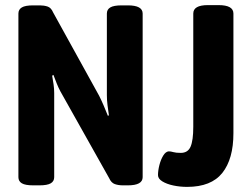

<svg xmlns="http://www.w3.org/2000/svg" viewBox="-20 -723 985 751"><path d="M110 2Q79 2 65.5 -6Q52 -14 52 -30V-670Q52 -686 65.5 -694Q79 -702 110 -702H136Q152 -702 166 -697.5Q180 -693 188 -674L368 -348Q378 -328 386 -309Q394 -290 402 -270L406 -272Q403 -292 400.5 -312Q398 -332 398 -351V-670Q398 -686 411.5 -694Q425 -702 456 -702H480Q538 -702 538 -670V-30Q538 2 480 2H461Q443 2 429 -3Q415 -8 407 -26L216 -366Q208 -381 201.5 -397.5Q195 -414 189 -430L184 -427Q187 -410 189.5 -393Q192 -376 192 -359V-30Q192 -14 178.5 -6Q165 2 134 2ZM712 8Q684 8 658 2.5Q632 -3 615 -13.5Q598 -24 598 -38Q598 -56 603.5 -77.5Q609 -99 618.5 -114.5Q628 -130 640 -131Q648 -131 658 -128Q668 -125 687 -125Q715 -125 725.5 -149.5Q736 -174 736 -227V-670Q736 -703 793 -703H835Q893 -703 893 -670V-202Q893 -101 849.5 -46.5Q806 8 712 8Z"/></svg>

Font: Asap Condensed VF Beta
Style: Regular
Weight: 400
Designer: Pablo Cosgaya
Foundry: Omnibus-Type
Version: Version 1.008